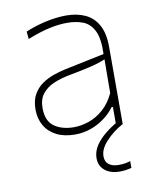

<svg xmlns="http://www.w3.org/2000/svg" viewBox="-80 -567 677 829"><g transform="rotate(-10 258.0 -152.0)"><path d="M217 9Q169 9 135.2 -8.2Q101.5 -25.5 83.8 -56Q66 -86.5 66 -127Q66 -166 80.8 -192.2Q95.5 -218.5 119.2 -235Q143 -251.5 170.5 -261Q198 -270.5 224 -276L397 -312Q399.5 -381 381.8 -415.2Q364 -449.5 333.2 -460.8Q302.5 -472 266 -472Q249 -472 229.8 -470Q210.5 -468 189.2 -463.5Q168 -459 143.2 -451.2Q118.5 -443.5 90 -432L87 -465Q105 -473 126.8 -480Q148.5 -487 172.2 -492.5Q196 -498 220 -501Q244 -504 266 -504Q314.5 -504 350.5 -487Q386.5 -470 406.2 -433.5Q426 -397 426 -339Q426 -316.5 426 -281Q426 -245.5 426 -211V-137Q426 -107 426 -73.5Q426 -40 426 0H397V-80H391Q374 -56 347.2 -35.8Q320.5 -15.5 287 -3.2Q253.5 9 217 9ZM217 -23Q249.5 -23 283.2 -34.8Q317 -46.5 346.5 -72.5Q376 -98.5 396 -141L397 -289Q387.5 -284.5 371.5 -279Q355.5 -273.5 324 -266Q292.5 -258.5 236 -248Q198.5 -241 167 -227.8Q135.5 -214.5 116.2 -190.5Q97 -166.5 97 -128Q97 -71 130.8 -47Q164.5 -23 217 -23ZM378 200Q351.5 200 331.5 191Q311.5 182 300.2 165.5Q289 149 289 126Q289 103.5 300.2 81.2Q311.5 59 335.8 36.2Q360 13.5 399 -10V-21H408L426 0Q383.5 23 351.8 56.8Q320 90.5 320 123Q320 147.5 336 159.2Q352 171 378 171Q396 171 409.2 168.5Q422.5 166 430 163V193Q419 196 405 198Q391 200 378 200Z"/></g></svg>

Font: Commissioner Thin
Style: Regular
Weight: 100
Designer: Kostas Bartsokas
Foundry: Kostas Bartsokas
Version: Version 1.001;gftools[0.9.23]